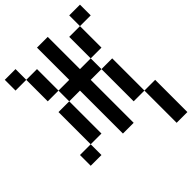

<svg xmlns="http://www.w3.org/2000/svg" viewBox="-257 -847 1149 1149"><g transform="rotate(-45 318.0 -272.5)"><path d="M272.7 -727.3V-454.5H181.8V-363.6H272.7V0H363.6V-363.6H454.5V-454.5H363.6V-727.3ZM90.9 -363.6V-90.9H181.8V-363.6ZM454.5 -636.4V-454.5H545.5V-636.4ZM545.5 -727.3V-636.4H636.4V-727.3ZM90.9 -636.4V-454.5H181.8V-636.4ZM0 -727.3V-636.4H90.9V-727.3ZM545.5 -90.9V-363.6H454.5V-90.9ZM545.5 -90.9V181.8H636.4V-90.9ZM0 -90.9V0H90.9V-90.9Z"/></g></svg>

Font: Departure Mono
Style: Regular
Weight: 400
Monospace: yes
Designer: Helena Zhang
Version: Version 1.500;Glyphs 3.3.1 (3343)